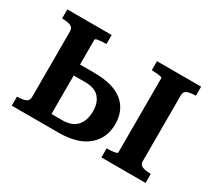

<svg xmlns="http://www.w3.org/2000/svg" viewBox="-103 -696 976 881"><g transform="rotate(30 385.0 -255.0)"><path d="M562 -58V-452Q562 -456 553 -458Q544 -460 531.5 -461Q519 -462 509 -462H506V-510H740V-462H738Q712 -462 695.5 -455.5Q679 -449 679 -429V-81Q679 -61 695.5 -54.5Q712 -48 738 -48H740V0H506V-48H509Q519 -48 531.5 -49Q544 -50 553 -52.5Q562 -55 562 -58ZM208 -58H265Q317 -58 342 -86.5Q367 -115 367 -163Q367 -210 343 -236Q319 -262 270 -262H183V-320H282Q384 -320 434.5 -279Q485 -238 485 -163Q485 -89 432 -44.5Q379 0 278 0H31V-48H32Q59 -48 75.5 -54.5Q92 -61 92 -81V-428Q92 -449 75.5 -455.5Q59 -462 32 -462H31V-510H266V-462H261Q251 -462 238.5 -461Q226 -460 217 -458Q208 -456 208 -452Z"/></g></svg>

Font: Roboto Serif 28pt Condensed Medium
Style: Regular
Weight: 500
Width: 3
Designer: Greg Gazdowicz
Foundry: Commercial Type
Version: Version 1.008